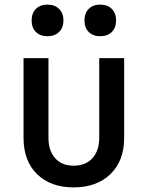

<svg xmlns="http://www.w3.org/2000/svg" viewBox="-20 -802 640 832"><path d="M299 10Q199 10 140.5 -47.5Q82 -105 82 -204V-550H190V-205Q190 -149 219 -116.5Q248 -84 299 -84Q351 -84 380.5 -116.5Q410 -149 410 -205V-550H518V-204Q518 -105 458.5 -47.5Q399 10 299 10ZM414 -645Q383 -645 364.5 -663.5Q346 -682 346 -713Q346 -745 364.5 -763.5Q383 -782 414 -782Q446 -782 464.5 -763.5Q483 -745 483 -713Q483 -682 464.5 -663.5Q446 -645 414 -645ZM186 -645Q154 -645 135.5 -663.5Q117 -682 117 -713Q117 -745 135.5 -763.5Q154 -782 186 -782Q217 -782 236 -763.5Q255 -745 255 -713Q255 -682 236 -663.5Q217 -645 186 -645Z"/></svg>

Font: JetBrains Mono SemiBold
Style: Regular
Weight: 472
Monospace: yes
Designer: Philipp Nurullin, Konstantin Bulenkov
Foundry: JetBrains
Version: Version 2.305; ttfautohint (v1.8.4.7-5d5b)